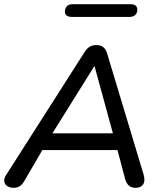

<svg xmlns="http://www.w3.org/2000/svg" viewBox="-21 -893 775 920"><path d="M44 7C66 7 82 -3 94 -23L182 -174H542L578 -37C586 -8 601 7 629 7C659 7 680 -13 667 -57L492 -638C484 -664 468 -677 441 -677C415 -677 399 -667 384 -643L8 -54C-14 -20 8 7 44 7ZM431 -576H432L520 -254H230ZM323 -812H600C623 -812 637 -825 637 -847C637 -864 625 -873 604 -873H326C304 -873 290 -859 290 -837C290 -821 302 -812 323 -812Z"/></svg>

Font: SN Pro Medium
Style: Italic
Weight: 400
Italic angle: -9°
Designer: Tobias Whetton
Foundry: Supernotes
Version: Version 1.001;Glyphs 3.2 (3249)